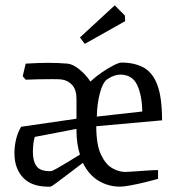

<svg xmlns="http://www.w3.org/2000/svg" viewBox="-20 -689 661 718"><path d="M34 -116Q34 -142 40 -167.5Q46 -193 59 -215L266 -245V-320Q266 -353 250 -371Q234 -389 209 -392Q199 -393 176 -393Q153 -393 125.5 -392.5Q98 -392 76 -391L65 -404L76 -451Q123 -454 161 -454Q199 -454 233 -451Q253 -449 277.5 -429Q302 -409 318 -384Q337 -402 360.5 -418Q384 -434 404.5 -444.5Q425 -455 434 -455Q482 -455 516 -437Q550 -419 568 -372.5Q586 -326 586 -239L340 -217Q340 -148 357.5 -111Q375 -74 400 -60Q425 -46 448 -46Q453 -46 476 -47.5Q499 -49 526.5 -51Q554 -53 571 -53V-20Q549 -14 520.5 -7Q492 0 466.5 4.5Q441 9 430 9Q385 9 348.5 -13Q312 -35 290 -80Q265 -61 238 -40.5Q211 -20 191.5 -5.5Q172 9 168 9Q101 11 67.5 -23.5Q34 -58 34 -116ZM342 -253 512 -272Q511 -334 492.5 -372Q474 -410 430 -410Q408 -410 383 -394Q365 -383 354 -342.5Q343 -302 342 -253ZM266 -202Q266 -205 266 -207L110 -177Q103 -153 103 -121Q103 -86 117 -67Q131 -48 170 -49Q175 -49 192.5 -59Q210 -69 233.5 -83Q257 -97 279 -111Q266 -151 266 -202ZM297 -525 279 -549 409 -669 447 -631 448 -610Q416 -592 375.5 -569Q335 -546 297 -525Z"/></svg>

Font: Grenze Gotisch Light
Style: Regular
Weight: 300
Designer: Renata Polastri
Foundry: Omnibus-Type
Version: Version 1.001